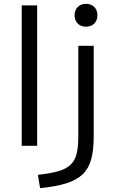

<svg xmlns="http://www.w3.org/2000/svg" viewBox="-20 -758 619 998"><path d="M93 0V-730H173.1V0ZM177 150.6Q241.4 143.9 282.5 132.1Q323.7 120.3 346.5 98.6Q369.3 77 378.2 41.6Q387 6.3 387 -47V-520H467.1V-47Q467.1 23 453.8 70.8Q440.4 118.7 409.1 148.5Q377.7 178.3 323.7 195.2Q269.7 212 188.4 220ZM427 -619.3Q400.4 -619.3 384 -635.6Q367.7 -652 367.7 -678.6Q367.7 -705.3 384 -721.7Q400.4 -738 427 -738Q453.7 -738 470.1 -721.7Q486.4 -705.3 486.4 -678.6Q486.4 -652 470.1 -635.6Q453.7 -619.3 427 -619.3Z"/></svg>

Font: M PLUS 2 Thin
Style: Regular
Weight: 100
Designer: Coji Morishita
Foundry: UNDERFOREST DESIGN
Version: Version 1.001